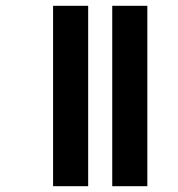

<svg xmlns="http://www.w3.org/2000/svg" viewBox="-20 -642 613 662"><path d="M367 -622H488V0H367ZM163 -622H284V0H163Z"/></svg>

Font: Noto Sans Devanagari UI ExtraCondensed
Style: Bold
Weight: 700
Width: 2
Designer: Jelle Bosma - Monotype Design Team
Foundry: Monotype Imaging Inc.
Version: Version 2.004